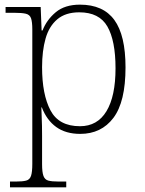

<svg xmlns="http://www.w3.org/2000/svg" viewBox="-20 -566 622 826"><path d="M23 240V215H49Q77 215 92.5 211Q108 207 113.5 190.5Q119 174 119 139V-439Q119 -472 113.5 -487.5Q108 -503 91 -507Q74 -511 41 -511H4V-536H155L159 -435H163Q181 -481 220 -513.5Q259 -546 324 -546Q424 -546 472 -480Q520 -414 520 -276Q520 -128 468 -59Q416 10 325 10Q263 10 222 -19.5Q181 -49 160 -104H158Q158 -88 159.5 -58.5Q161 -29 161 18V140Q161 175 167 191Q173 207 188 211Q203 215 231 215H265V240ZM324 -23Q399 -23 438 -87.5Q477 -152 477 -272Q477 -391 442 -452Q407 -513 321 -513Q262 -513 226.5 -483Q191 -453 176 -400Q161 -347 161 -277Q161 -160 197 -91.5Q233 -23 324 -23Z"/></svg>

Font: Noto Serif Malayalam ExtraLight
Style: Regular
Weight: 200
Designer: Indian type Foundry, Jelle Bosma, Monotype Design Team
Foundry: Monotype Imaging Inc.
Version: Version 2.104; ttfautohint (v1.8.4.7-5d5b)